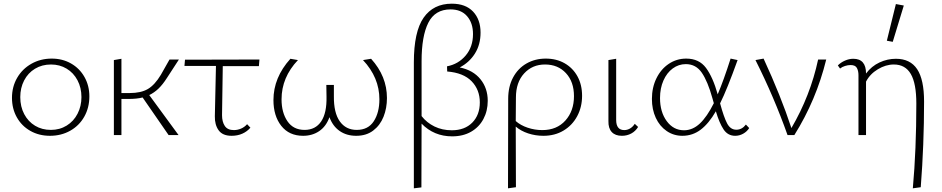

<svg xmlns="http://www.w3.org/2000/svg" viewBox="-20 -733 5112 1042"><path d="M45 -202Q45 -262 73 -310.5Q101 -359 150.5 -387Q200 -415 261 -415Q319 -415 365.5 -388.5Q412 -362 438.5 -315Q465 -268 465 -210Q465 -149 437.5 -100Q410 -51 361 -23.5Q312 4 251 4Q192 4 145 -22.5Q98 -49 71.5 -96Q45 -143 45 -202ZM422 -206Q422 -257 400.5 -297.5Q379 -338 341.5 -360.5Q304 -383 257 -383Q208 -383 170 -360Q132 -337 111 -296.5Q90 -256 90 -206Q90 -154 111.5 -113.5Q133 -73 170.5 -50.5Q208 -28 256 -28Q304 -28 342 -51.5Q380 -75 401 -116Q422 -157 422 -206Z M790 -217 949 0H895L754 -204Q723 -196 677 -196H639V0H598V-407L639 -414V-228H684Q745 -228 782.5 -250Q820 -272 853 -327L900 -410H951L886 -310Q863 -274 840 -252Q817 -230 790 -217Z M1189 -374 1185 -108Q1185 -72 1200 -49.5Q1215 -27 1249 -27Q1269 -27 1288 -35Q1307 -43 1321 -59L1339 -40Q1321 -19 1295 -7.5Q1269 4 1237 4Q1188 4 1166.5 -26Q1145 -56 1146 -102L1152 -375H981L984 -409L1388 -410L1385 -374Z M2080 -201Q2080 -146 2061.5 -99.5Q2043 -53 2005.5 -24.5Q1968 4 1913 4Q1861 4 1823.5 -22Q1786 -48 1768 -97Q1750 -47 1712.5 -21.5Q1675 4 1625 4Q1549 4 1506.5 -50Q1464 -104 1464 -190Q1464 -312 1556 -414L1597 -407Q1508 -313 1508 -194Q1508 -122 1540 -75Q1572 -28 1633 -28Q1692 -28 1723 -74Q1754 -120 1752 -209L1751 -272H1792V-211Q1791 -121 1824 -74.5Q1857 -28 1916 -28Q1978 -28 2008.5 -75Q2039 -122 2039 -194Q2039 -312 1950 -407L1994 -414Q2080 -319 2080 -201Z M2627 -186Q2627 -131 2603.5 -87Q2580 -43 2536.5 -18Q2493 7 2434 7Q2335 7 2268 -62L2267 284L2226 289V-394Q2226 -561 2279 -637Q2332 -713 2432 -713Q2507 -713 2547.5 -670Q2588 -627 2588 -556Q2588 -491 2557.5 -442.5Q2527 -394 2475 -367Q2548 -352 2587.5 -303Q2627 -254 2627 -186ZM2584 -177Q2584 -246 2539.5 -292Q2495 -338 2407 -345L2406 -373Q2468 -385 2507.5 -432Q2547 -479 2547 -548Q2547 -608 2515 -645Q2483 -682 2425 -682Q2341 -682 2304.5 -609.5Q2268 -537 2268 -401V-103Q2296 -67 2338 -46.5Q2380 -26 2432 -26Q2502 -26 2543 -67.5Q2584 -109 2584 -177Z M3139 -213Q3139 -152 3112.5 -102.5Q3086 -53 3038.5 -24.5Q2991 4 2929 4Q2886 4 2846.5 -9Q2807 -22 2779 -46Q2779 173 2780 283L2737 289Q2738 125 2738 -197Q2738 -263 2764.5 -312.5Q2791 -362 2837.5 -388.5Q2884 -415 2942 -415Q3000 -415 3044.5 -389.5Q3089 -364 3114 -318.5Q3139 -273 3139 -213ZM3095 -211Q3095 -289 3051.5 -336Q3008 -383 2938 -383Q2869 -383 2824.5 -334.5Q2780 -286 2780 -204Q2780 -116 2779 -76Q2805 -53 2843.5 -40Q2882 -27 2923 -27Q3002 -27 3048.5 -79Q3095 -131 3095 -211Z M3282 -76V-407L3324 -414V-82Q3324 -27 3368 -27Q3384 -27 3399 -35.5Q3414 -44 3425 -61L3443 -44Q3429 -21 3406 -8.5Q3383 4 3355 4Q3319 4 3300 -16.5Q3281 -37 3282 -76Z M4046 -38Q4034 -19 4013.5 -7.5Q3993 4 3970 4Q3930 4 3907 -30.5Q3884 -65 3865 -129Q3827 -63 3783 -29.5Q3739 4 3683 4Q3636 4 3598 -22Q3560 -48 3539 -93.5Q3518 -139 3518 -196Q3518 -258 3542.5 -308Q3567 -358 3609.5 -386.5Q3652 -415 3704 -415Q3774 -415 3811.5 -364.5Q3849 -314 3875 -221Q3907 -296 3945 -415L3983 -407Q3926 -248 3888 -172Q3908 -98 3926 -63.5Q3944 -29 3976 -29Q4007 -29 4028 -57ZM3854 -173 3846 -201Q3821 -291 3789 -338Q3757 -385 3702 -385Q3663 -385 3631 -361.5Q3599 -338 3580.5 -296Q3562 -254 3562 -201Q3562 -125 3598.5 -75.5Q3635 -26 3692 -26Q3739 -26 3778 -62.5Q3817 -99 3854 -173Z M4464 -410Q4410 -190 4291 0H4254Q4181 -206 4080 -407L4124 -415Q4217 -214 4275 -38Q4378 -214 4420 -410Z M4825 -506 4793 -512 4842 -711 4885 -703ZM4995 -182Q4995 52 4977 283L4934 289Q4953 79 4953 -171Q4953 -280 4923 -331.5Q4893 -383 4831 -383Q4787 -383 4744 -357Q4701 -331 4680 -290V0H4639V-325Q4639 -348 4630.5 -364Q4622 -380 4596 -380Q4582 -380 4566 -375Q4550 -370 4539 -361L4527 -378Q4543 -394 4565.5 -404Q4588 -414 4611 -414Q4680 -414 4680 -334Q4710 -374 4753 -394Q4796 -414 4842 -414Q4920 -414 4957.5 -357.5Q4995 -301 4995 -182Z"/></svg>

Font: Ysabeau Infant Light
Style: Regular
Weight: 300
Designer: Christian Thalmann (Catharsis Fonts)
Version: Version 0.003